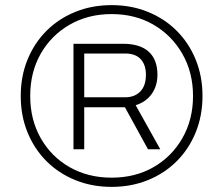

<svg xmlns="http://www.w3.org/2000/svg" viewBox="-20 -718 844 750"><path d="M416 12Q339 12 274 -14.5Q209 -41 161.5 -88.5Q114 -136 87.5 -201Q61 -266 61 -343Q61 -420 87.5 -485Q114 -550 161.5 -597.5Q209 -645 274 -671.5Q339 -698 416 -698Q493 -698 558 -671.5Q623 -645 670.5 -597.5Q718 -550 744.5 -485Q771 -420 771 -343Q771 -266 744.5 -201Q718 -136 670.5 -88.5Q623 -41 558 -14.5Q493 12 416 12ZM416 -24Q508 -24 579.5 -65Q651 -106 692.5 -178.5Q734 -251 734 -343Q734 -435 692.5 -507.5Q651 -580 579.5 -621.5Q508 -663 416 -663Q324 -663 252 -621.5Q180 -580 139 -508Q98 -436 98 -343Q98 -251 139 -178.5Q180 -106 252 -65Q324 -24 416 -24ZM267 -135V-547H460Q527 -547 561 -516Q595 -485 595 -426Q595 -383 573 -351.5Q551 -320 510 -307L606 -135H558L468 -299H309V-135ZM309 -338H469Q506 -338 528 -360.5Q550 -383 550 -426Q550 -465 529.5 -487Q509 -509 469 -509H309Z"/></svg>

Font: Archivo SemiExpanded Thin
Style: Italic
Weight: 250
Width: 6
Italic angle: -10°
Designer: Hector Gatti
Foundry: Omnibus-Type
Version: Version 2.001